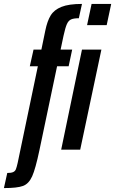

<svg xmlns="http://www.w3.org/2000/svg" viewBox="-101 -763 587 979"><path d="M-11 68 92 -425H51L70 -510H110L130 -607Q140 -656 157.5 -684.5Q175 -713 212.5 -728Q250 -743 317 -743L301 -670Q275 -670 261.5 -664Q248 -658 240 -640Q232 -622 223 -581L208 -510H267L249 -425H190L100 3Q80 98 63 136Q46 174 16.5 185Q-13 196 -81 196L-64 119Q-44 119 -34 114.5Q-24 110 -20 100Q-16 90 -11 68ZM343 -635 366 -743H466L443 -635ZM211 0 317 -510H416L308 0Z"/></svg>

Font: Saira Ultra Condensed
Style: Bold Italic
Weight: 700
Width: 1
Italic angle: -12°
Designer: Hector Gatti with collaboration of the Omnibus-Type team
Foundry: Omnibus-Type
Version: Version 1.001; ttfautohint (v1.8)